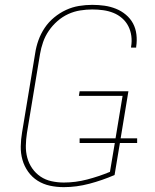

<svg xmlns="http://www.w3.org/2000/svg" viewBox="-20 -763 640 791"><path d="M243 8Q213 8 185.5 2Q158 -4 135 -18.5Q112 -33 96 -55.5Q80 -78 72.5 -104.5Q65 -131 65.5 -160Q66 -189 71 -218L125 -544Q129 -571 138.5 -597.5Q148 -624 164 -648Q180 -672 203 -691Q226 -710 252 -722Q278 -734 305.5 -738.5Q333 -743 360 -743Q386 -743 410.5 -739.5Q435 -736 457.5 -727Q480 -718 498.5 -702.5Q517 -687 528 -666.5Q539 -646 542 -621Q545 -596 541 -570Q541 -570 541 -569Q541 -568 541 -567H520Q520 -568 520 -568.5Q520 -569 520 -570Q524 -593 521 -615Q518 -637 508.5 -655.5Q499 -674 483 -688Q467 -702 447 -710Q427 -718 405 -721Q383 -724 360 -724Q336 -724 310.5 -720Q285 -716 261 -705Q237 -694 216.5 -676Q196 -658 181 -636Q166 -614 157.5 -589.5Q149 -565 145 -541L91 -215Q87 -189 86.5 -163Q86 -137 92.5 -113Q99 -89 113 -69Q127 -49 147 -35.5Q167 -22 192 -16.5Q217 -11 243 -11Q291 -11 339 -23.5Q387 -36 433 -55L453 -174H308V-193H456L485 -368H305L308 -387H509L477 -193H545V-174H474L452 -42Q401 -20 348 -6Q295 8 243 8Z"/></svg>

Font: Iosevka SS04 Th Ex Obl
Style: Regular
Weight: 100
Width: 7
Italic angle: -9°
Monospace: yes
Designer: Belleve Invis
Foundry: Belleve Invis
Version: Version 19.0.0; ttfautohint (v1.8.4)